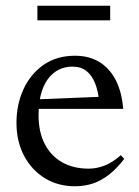

<svg xmlns="http://www.w3.org/2000/svg" viewBox="-20 -640 486 670"><path d="M241.5 -445.5Q290.5 -445.5 326.2 -424Q362 -402.5 383.5 -361.2Q405 -320 410 -260H101L102 -293L361 -303.5L326.5 -283Q323 -321 312 -349Q301 -377 281.8 -392.2Q262.5 -407.5 233 -407.5Q197.5 -407.5 170.8 -388Q144 -368.5 129.2 -330.5Q114.5 -292.5 114.5 -238Q114.5 -179.5 136.2 -137.5Q158 -95.5 197.2 -73.5Q236.5 -51.5 289 -51.5Q309 -51.5 328.2 -56.8Q347.5 -62 366 -72.5Q384.5 -83 401.5 -98.5L413.5 -85.5Q388 -52.5 361.2 -31.2Q334.5 -10 305 0Q275.5 10 241.5 10Q182.5 10 136.5 -18.2Q90.5 -46.5 64 -96.5Q37.5 -146.5 37.5 -211.5Q37.5 -275.5 62 -328.8Q86.5 -382 132.2 -413.8Q178 -445.5 241.5 -445.5ZM110.5 -569V-620H364.5V-569Z"/></svg>

Font: Newsreader 24pt
Style: Regular
Weight: 400
Designer: Hugues Gentile
Foundry: Production Type
Version: Version 1.003